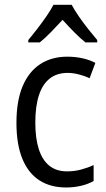

<svg xmlns="http://www.w3.org/2000/svg" viewBox="-20 -786 451 815"><path d="M260.3 9.8Q194.3 9.8 147.2 -20.5Q100.1 -50.8 75 -111.8Q49.8 -172.9 49.8 -264.6Q49.8 -357.4 75.9 -419.7Q102.1 -481.9 150.6 -513.7Q199.2 -545.4 265.6 -545.4Q300.8 -545.4 331.5 -538.3Q362.3 -531.2 384.8 -519L360.4 -454.1Q339.4 -463.9 314.5 -470.2Q289.6 -476.6 267.1 -476.6Q221.7 -476.6 191.2 -452.6Q160.6 -428.7 145.3 -381.8Q129.9 -335 129.9 -265.6Q129.9 -198.7 144.8 -152.6Q159.7 -106.4 189.5 -82.5Q219.2 -58.6 264.2 -58.6Q295.9 -58.6 324.2 -66.2Q352.5 -73.7 377.4 -85.4V-17.6Q354 -4.4 324 2.7Q293.9 9.8 260.3 9.8ZM284.2 -765.6Q295.9 -743.7 314.7 -716.3Q333.5 -689 354.5 -662.6Q375.5 -636.2 392.6 -616.2V-606H342.8Q319.3 -624.5 294.7 -649.7Q270 -674.8 245.6 -701.7Q221.2 -675.3 196.3 -649.7Q171.4 -624 148.9 -606H100.1V-616.2Q118.2 -637.7 138.7 -664.3Q159.2 -690.9 177.5 -717.5Q195.8 -744.1 207 -765.6Z"/></svg>

Font: Open Sans SemiCondensed
Style: Regular
Weight: 400
Width: 4
Designer: Monotype Design Team
Foundry: Monotype Imaging Inc.
Version: Version 3.000